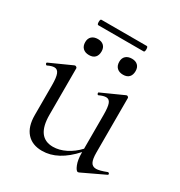

<svg xmlns="http://www.w3.org/2000/svg" viewBox="-154 -738 802 855"><g transform="rotate(30 246.5 -310.0)"><path d="M487 -57Q491 -57 492.5 -52.5Q494 -48 490 -46L374 9L369 10Q360 10 350.5 -13.5Q341 -37 341 -74V-77Q265 8 183 8Q132 8 104 -23.5Q76 -55 76 -114V-268Q76 -307 69 -324.5Q62 -342 46 -342Q32 -342 12 -332H11Q7 -332 5 -337Q3 -342 7 -344L118 -394L122 -395Q125 -395 128.5 -392.5Q132 -390 132 -387V-148Q132 -32 216 -32Q248 -32 281 -48.5Q314 -65 341 -94V-268Q341 -308 334.5 -325Q328 -342 312 -342Q298 -342 277 -332H276Q272 -332 270.5 -337.5Q269 -343 273 -344L384 -394L388 -395Q391 -395 394 -392.5Q397 -390 397 -387V-107Q397 -73 405 -58Q413 -43 432 -43Q449 -43 485 -57ZM115 -616Q115 -630 121 -630H354Q360 -630 360 -616Q360 -602 354 -602H121Q115 -602 115 -616ZM108 -508Q108 -527 119.5 -537.5Q131 -548 151 -548Q170 -548 181 -537.5Q192 -527 192 -508Q192 -488 181.5 -477Q171 -466 151 -466Q131 -466 119.5 -477Q108 -488 108 -508ZM283 -508Q283 -527 294.5 -537.5Q306 -548 326 -548Q345 -548 356 -537.5Q367 -527 367 -508Q367 -488 356.5 -477Q346 -466 326 -466Q306 -466 294.5 -477Q283 -488 283 -508Z"/></g></svg>

Font: Cormorant Garamond
Style: Regular
Weight: 400
Designer: Christian Thalmann (Catharsis Fonts)
Version: Version 3.000